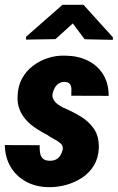

<svg xmlns="http://www.w3.org/2000/svg" viewBox="-26 -770 490 800"><path d="M235.4 -147.5Q238.3 -162.1 225.8 -172.9Q213.4 -183.6 197 -191.9Q180.7 -200.2 172.4 -207Q146.5 -220.2 123.3 -235.6Q100.1 -251 82.5 -270.5Q64.9 -290 55.2 -314.9Q45.4 -339.8 47.4 -371.6Q48.8 -411.6 65.9 -442.9Q83 -474.1 111.1 -495.6Q139.2 -517.1 174.1 -528.3Q209 -539.6 247.1 -538.1Q298.3 -537.6 339.1 -517.8Q379.9 -498 403.3 -460.7Q426.8 -423.3 426.8 -370.6L271 -371.1Q271.5 -384.8 271.5 -398.2Q271.5 -411.6 265.1 -420.2Q258.8 -428.7 240.2 -428.7Q227.1 -428.2 217.3 -421.1Q207.5 -414.1 201.7 -403.1Q195.8 -392.1 193.4 -380.4Q190.9 -370.1 194.1 -361.6Q197.3 -353 203.4 -345.9Q209.5 -338.9 217.5 -333.3Q225.6 -327.6 233.9 -323.2Q273.4 -306.6 308.3 -285.9Q343.3 -265.1 365.2 -233.6Q387.2 -202.1 385.7 -152.3Q383.8 -110.8 365 -80.1Q346.2 -49.3 315.7 -29.3Q285.2 -9.3 248.5 0.7Q211.9 10.7 174.3 9.8Q123 8.8 82.5 -13.2Q42 -35.2 18.6 -74.2Q-4.9 -113.3 -5.9 -165.5L139.2 -165Q138.7 -147 141.1 -132.3Q143.6 -117.7 153.1 -108.9Q162.6 -100.1 183.6 -100.1Q198.7 -100.6 209 -106.4Q219.2 -112.3 225.8 -122.8Q232.4 -133.3 235.4 -147.5ZM321.8 -750 444.3 -614.7V-604L326.7 -606.4L277.3 -672.4L205.1 -606.9L82.5 -605V-616.7L234.4 -750Z"/></svg>

Font: Roboto Condensed Black
Style: Italic
Weight: 900
Italic angle: -12°
Designer: Christian Robertson
Foundry: Google
Version: Version 3.008; 2023